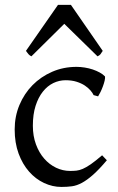

<svg xmlns="http://www.w3.org/2000/svg" viewBox="-20 -738 477 773"><path d="M410.2 -92.8Q378.4 -55.2 354.2 -33.9Q330.1 -12.7 309.6 -1.7Q289.1 9.3 269.5 12Q250 14.6 227.1 14.6Q191.4 14.6 157.5 -1.2Q123.5 -17.1 97.2 -46.9Q70.8 -76.7 54.9 -119.6Q39.1 -162.6 39.1 -216.8Q39.1 -269.5 58.3 -315.4Q77.6 -361.3 111.1 -395.3Q144.5 -429.2 189.9 -449Q235.4 -468.8 288.1 -468.8Q304.2 -468.8 321 -466.1Q337.9 -463.4 353.3 -458.3Q368.7 -453.1 381.6 -446Q394.5 -439 402.8 -430.2Q403.8 -424.3 401.4 -413.6Q398.9 -402.8 394.5 -390.9Q390.1 -378.9 384.8 -367.9Q379.4 -356.9 375 -350.1L356.9 -355Q353 -363.8 344.2 -374Q335.4 -384.3 321.5 -393.6Q307.6 -402.8 288.3 -408.9Q269 -415 244.1 -415Q218.3 -415 194.6 -403.6Q170.9 -392.1 152.6 -369.1Q134.3 -346.2 123.3 -312Q112.3 -277.8 112.3 -231.9Q112.3 -190.4 124.8 -156.7Q137.2 -123 158 -99.4Q178.7 -75.7 205.8 -62.7Q232.9 -49.8 262.2 -49.8Q275.9 -49.8 287.6 -51Q299.3 -52.2 313.2 -58.1Q327.1 -64 345.5 -76.7Q363.8 -89.4 391.1 -112.8ZM393.6 -533.2Q387.7 -523.9 384.3 -519.5Q380.9 -515.1 372.6 -511.2L238.8 -642.1L106.4 -511.2Q102.5 -513.2 99.9 -515.1Q97.2 -517.1 95 -519.5Q92.8 -522 90.3 -525.4Q87.9 -528.8 84.5 -533.2L213.4 -718.3H265.6Z"/></svg>

Font: Akkhara
Style: Regular
Weight: 400
Designer: J. Victor Gaultney
Version: Version 1.00 June 13, 2006, initial release